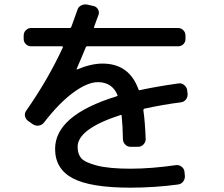

<svg xmlns="http://www.w3.org/2000/svg" viewBox="-20 -825 1040 890"><path d="M125 -610.4Q110.4 -610.4 100.1 -620.1Q89.8 -629.9 89.8 -644.5V-660.2Q89.8 -674.8 100.1 -685.1Q110.4 -695.3 125 -695.3H303.7Q308.6 -695.3 310.5 -700.2Q320.3 -725.6 338.9 -779.3Q342.8 -793 356.4 -799.8Q370.1 -806.6 384.8 -803.7L414.1 -796.9Q427.7 -793.9 434.6 -781.2Q441.4 -768.6 436.5 -755.9Q424.8 -722.7 416 -700.2Q414.1 -695.3 418.9 -695.3H804.7Q819.3 -695.3 829.6 -685.1Q839.8 -674.8 839.8 -660.2V-644.5Q839.8 -629.9 830.1 -620.1Q820.3 -610.4 804.7 -610.4H384.8Q378.9 -610.4 377.9 -606.4Q374 -596.7 359.4 -562Q344.7 -527.3 335 -504.9V-502.9H336.9Q402.3 -530.3 455.1 -530.3Q579.1 -530.3 622.1 -410.2Q624 -405.3 628.9 -407.2Q704.1 -423.8 808.6 -438.5Q822.3 -440.4 834 -430.7Q845.7 -420.9 847.7 -407.2L849.6 -389.6Q850.6 -375 841.8 -363.8Q833 -352.5 818.4 -350.6Q739.3 -340.8 649.4 -321.3Q645.5 -320.3 644.5 -314.5Q652.3 -261.7 655.3 -180.7Q655.3 -166 645 -155.3Q634.8 -144.5 620.1 -144.5H585Q570.3 -144.5 560.1 -155.3Q549.8 -166 549.8 -180.7Q548.8 -242.2 543.9 -288.1Q543.9 -293.9 539.1 -292Q339.8 -227.5 339.8 -144.5Q339.8 -111.3 356.4 -91.8Q373 -72.3 429.2 -57.6Q485.4 -43 585 -43Q680.7 -43 795.9 -59.6Q809.6 -61.5 821.3 -52.7Q833 -43.9 835 -30.3L836.9 -9.8Q837.9 4.9 829.1 16.6Q820.3 28.3 804.7 30.3Q696.3 44.9 585 44.9Q399.4 44.9 317.4 1.5Q235.4 -42 235.4 -134.8Q235.4 -291 521.5 -378.9Q526.4 -380.9 524.4 -384.8Q500 -443.4 434.6 -444.3Q385.7 -444.3 319.8 -396Q253.9 -347.7 184.6 -257.8Q175.8 -246.1 161.6 -243.2Q147.5 -240.2 133.8 -248L111.3 -263.7Q99.6 -271.5 96.2 -285.2Q92.8 -298.8 100.6 -310.5Q203.1 -457 271.5 -605.5Q272.5 -606.4 271 -608.4Q269.5 -610.4 268.6 -610.4Z"/></svg>

Font: Rounded-L Mgen+ 1m medium
Style: Regular
Weight: 500
Designer: [Source Han Sans]
Ryoko NISHIZUKA  (kana & ideographs); Paul D. Hunt (Latin, Greek & Cyrillic); Wenlong ZHANG  (bopomofo
Version: Version 1.059.20150602